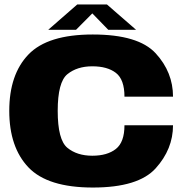

<svg xmlns="http://www.w3.org/2000/svg" viewBox="-20 -836 838 860"><path d="M396 4Q599.5 4 677.2 -82Q755 -168 755 -275H537.5Q537.5 -199 499 -168.8Q460.5 -138.5 393.5 -138.5Q325 -138.5 281.8 -174Q238.5 -209.5 238.5 -339.5Q238.5 -468.5 282 -503.8Q325.5 -539 393.5 -539Q461 -539 499.2 -509.5Q537.5 -480 537.5 -403H755Q755 -512.5 677.5 -597Q600 -681.5 395.5 -681.5Q193.5 -681.5 107.5 -592Q21.5 -502.5 21.5 -339.5Q21.5 -176.5 107.5 -86.2Q193.5 4 396 4ZM196 -702.5H320.5L393.5 -776L465 -702.5H589.5L459 -816H326Z"/></svg>

Font: Anybody SemiExpanded ExtraBold
Style: Regular
Weight: 800
Width: 6
Version: Version 1.113;gftools[0.9.25]